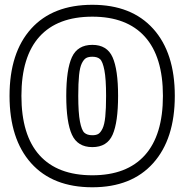

<svg xmlns="http://www.w3.org/2000/svg" viewBox="-20 -753 753 805"><path d="M367.2 -732.9Q531.7 -732.9 622.3 -632.3Q712.9 -531.7 712.9 -351.1Q712.9 -170.4 622.3 -69.1Q531.7 32.2 367.2 32.2Q201.2 32.2 110.6 -68.8Q20 -169.9 20 -351.1Q20 -532.2 110.6 -632.6Q201.2 -732.9 367.2 -732.9ZM367.2 -18.1Q511.7 -18.1 587.4 -102.3Q663.1 -186.5 663.1 -351.1Q663.1 -515.1 587.4 -599.1Q511.7 -683.1 367.2 -683.1Q221.2 -683.1 145.5 -599.4Q69.8 -515.6 69.8 -351.1Q69.8 -186.5 145.5 -102.3Q221.2 -18.1 367.2 -18.1ZM367.2 -564.9Q428.7 -564.9 451.9 -513.2Q475.1 -461.4 475.1 -351.1Q475.1 -240.2 452.1 -188.2Q429.2 -136.2 367.2 -136.2Q305.2 -136.2 281.5 -188.5Q257.8 -240.7 257.8 -351.1Q257.8 -461.4 281.5 -513.2Q305.2 -564.9 367.2 -564.9ZM308.1 -351.1Q308.1 -280.3 315.2 -243.4Q322.3 -206.5 334 -196.3Q345.7 -186 367.2 -186Q382.8 -186 392.1 -191.4Q401.4 -196.8 409.7 -213.6Q418 -230.5 421.4 -263.9Q424.8 -297.4 424.8 -351.1Q424.8 -421.9 417.7 -458.5Q410.6 -495.1 399.4 -505.1Q388.2 -515.1 367.2 -515.1Q351.1 -515.1 341.3 -509.8Q331.5 -504.4 323.2 -487.8Q314.9 -471.2 311.5 -438Q308.1 -404.8 308.1 -351.1Z"/></svg>

Font: Trueno Black Outline
Style: Regular
Weight: 900
Width: 6
Designer: Julieta Ulanovsky
Foundry: Julieta Ulanovsky
Version: Version 3.001b | FøM Fix